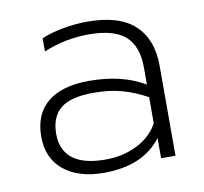

<svg xmlns="http://www.w3.org/2000/svg" viewBox="-63 -563 684 645"><g transform="rotate(-10 279.0 -240.0)"><path d="M55 -141Q55 -218 104 -258Q153 -298 245 -298Q358 -298 435 -252V-311Q435 -383 396 -417.5Q357 -452 271 -452Q191 -452 117 -421V-466Q147 -479 190 -487Q233 -495 274 -495Q383 -495 435.5 -446Q488 -397 488 -308V0H439V-69Q376 15 242 15Q156 15 105.5 -26Q55 -67 55 -141ZM435 -120V-209Q391 -233 349 -244.5Q307 -256 253 -256Q175 -256 140.5 -227.5Q106 -199 106 -141Q106 -86 143 -57Q180 -28 255 -28Q315 -28 363.5 -52.5Q412 -77 435 -120Z"/></g></svg>

Font: Prompt ExtraLight
Style: Regular
Weight: 275
Designer: Katatrad Team
Foundry: CadsonDemak
Version: Version 1.000